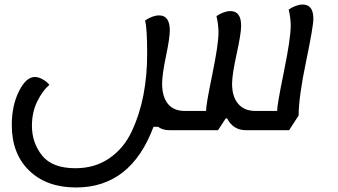

<svg xmlns="http://www.w3.org/2000/svg" viewBox="-20 -550 1494 848"><path d="M316 278Q186 278 109 203.5Q32 129 32 2Q32 -83 63.5 -146.5Q95 -210 134 -210Q150 -210 169.5 -199Q189 -188 198 -175Q168 -150 144.5 -102Q121 -54 121 5Q121 81 166 137Q211 193 313 193Q399 193 463 149Q527 105 562 30Q597 -45 613.5 -130.5Q630 -216 630 -313Q630 -422 621 -460Q655 -482 683 -482Q730 -482 730 -415Q730 -383 713 -301.5Q696 -220 696 -181Q696 -123 721.5 -91.5Q747 -60 796 -60H890V-61Q890 -87 917.5 -220.5Q945 -354 945 -407Q945 -441 936 -479Q970 -501 998 -501Q1045 -501 1045 -436Q1045 -402 1025 -311Q1005 -220 1005 -180Q1005 -123 1032 -91.5Q1059 -60 1108 -60H1204V-61Q1204 -87 1234 -234Q1264 -381 1264 -436Q1264 -470 1255 -508Q1289 -530 1317 -530Q1364 -530 1364 -467Q1364 -433 1331.5 -277Q1299 -121 1299 -40L1257 25H1066Q1010 25 983 -27H977L943 25H729Q698 25 678 10H658Q558 278 316 278Z"/></svg>

Font: Lemonada Light
Style: Regular
Weight: 300
Designer: Mohamed Gaber (Arabic), Eduardo Tunni (Latin)
Foundry: Kief Type Foundry
Version: Version 4.004